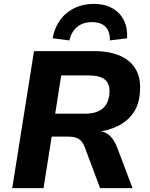

<svg xmlns="http://www.w3.org/2000/svg" viewBox="-20 -968 770 988"><path d="M43 0 155 -705H462Q544 -705 599 -680.5Q654 -656 680 -609Q706 -562 700 -494Q696 -430 666 -387Q636 -344 586.5 -319.5Q537 -295 475 -289V-294L494 -293Q526 -289 547.5 -267.5Q569 -246 584 -206L662 0H495L416 -211Q408 -231 397 -243Q386 -255 370 -260Q354 -265 331 -265H246L204 0ZM264 -383H416Q476 -383 507.5 -409Q539 -435 543 -487Q547 -535 521 -557.5Q495 -580 434 -580H295ZM337 -760 251 -771Q266 -854 323.5 -901Q381 -948 464 -948Q518 -948 557.5 -926Q597 -904 617 -864.5Q637 -825 634 -771L545 -760Q547 -804 524 -829Q501 -854 453 -854Q406 -854 376.5 -829Q347 -804 337 -760Z"/></svg>

Font: Nunito Sans 9pt ExtraBold
Style: Italic
Weight: 800
Italic angle: -9°
Version: Version 3.101;gftools[0.9.27]